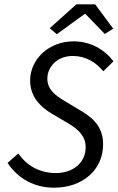

<svg xmlns="http://www.w3.org/2000/svg" viewBox="-20 -860 547 892"><path d="M231 12C365 12 459 -72 459 -189C459 -262 423 -305 360 -343L285 -388C236 -417 200 -444 200 -495C200 -548 244 -600 318 -600C379 -600 426 -570 460 -529L507 -575C467 -629 401 -668 322 -668C206 -668 120 -584 120 -486C120 -412 165 -365 222 -331L297 -287C347 -257 378 -226 378 -176C378 -103 318 -56 240 -56C164 -56 105 -90 65 -147L15 -103C66 -27 143 12 231 12ZM244 -701 373 -795H377L467 -702L506 -727L422 -840H335L211 -729Z"/></svg>

Font: Source Sans Pro
Style: Italic
Weight: 400
Italic angle: -11°
Designer: Paul D. Hunt
Foundry: Adobe Systems Incorporated
Version: Version 3.006;hotconv 1.0.111;makeotfexe 2.5.65597